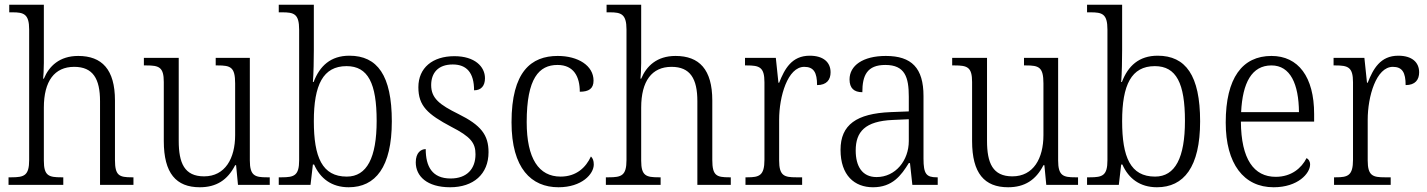

<svg xmlns="http://www.w3.org/2000/svg" viewBox="-20 -780 6021 810"><path d="M16 0H247V-32H239C186 -32 165 -38 165 -102V-326C165 -438 210 -498 293 -498C372 -498 402 -448 402 -353V0H543V-32H536C483 -32 465 -39 465 -105V-356C465 -487 410 -544 310 -544C231 -544 187 -501 165 -448H162C163 -456 165 -488 165 -514V-760H19V-728H33C80 -728 103 -721 103 -656V-105C103 -39 82 -32 28 -32H16Z M823 10C892 10 940 -20 972 -83H976L984 0H1118V-32H1106C1056 -32 1034 -38 1034 -103V-536H890V-504H898C953 -504 972 -497 972 -428V-210C972 -112 930 -36 841 -36C758 -36 734 -92 734 -186V-536H587V-504H597C651 -504 671 -497 671 -434V-185C671 -49 723 10 823 10Z M1451 10C1564 10 1633 -75 1633 -268C1633 -462 1572 -545 1454 -545C1375 -545 1329 -502 1303 -434H1300C1303 -468 1304 -533 1304 -569V-760H1156V-728H1170C1220 -728 1242 -722 1242 -655V-104C1242 -39 1221 -32 1168 -32H1156V0H1290L1300 -86H1305C1331 -27 1379 10 1451 10ZM1443 -35C1339 -35 1304 -117 1304 -269C1304 -422 1343 -501 1442 -501C1533 -501 1569 -428 1569 -270C1569 -115 1528 -35 1443 -35Z M1879 10C1977 10 2041 -45 2041 -138C2041 -211 2009 -252 1914 -299C1835 -338 1799 -365 1799 -421C1799 -471 1827 -508 1890 -508C1949 -508 1980 -473 1980 -399C2010 -399 2026 -418 2026 -450C2026 -499 1983 -543 1897 -543C1805 -543 1745 -494 1745 -412C1745 -333 1784 -298 1884 -245C1966 -203 1986 -177 1986 -129C1986 -68 1950 -27 1881 -27C1803 -27 1776 -78 1776 -151C1756 -151 1734 -136 1734 -95C1734 -37 1781 10 1879 10Z M2336 10C2435 10 2485 -46 2485 -86C2485 -102 2481 -112 2473 -120C2452 -74 2412 -35 2345 -35C2253 -35 2202 -111 2202 -265C2202 -450 2254 -506 2332 -506C2401 -506 2426 -456 2426 -393C2464 -393 2484 -406 2484 -440C2484 -503 2419 -544 2333 -544C2221 -544 2138 -478 2138 -264C2138 -69 2222 10 2336 10Z M2536 0H2767V-32H2759C2706 -32 2685 -38 2685 -102V-326C2685 -438 2730 -498 2813 -498C2892 -498 2922 -448 2922 -353V0H3063V-32H3056C3003 -32 2985 -39 2985 -105V-356C2985 -487 2930 -544 2830 -544C2751 -544 2707 -501 2685 -448H2682C2683 -456 2685 -488 2685 -514V-760H2539V-728H2553C2600 -728 2623 -721 2623 -656V-105C2623 -39 2602 -32 2548 -32H2536Z M3125 0H3364V-32H3339C3289 -32 3267 -38 3267 -103V-275C3267 -373 3303 -498 3373 -498C3413 -498 3427 -474 3427 -421C3468 -421 3484 -444 3484 -475C3484 -517 3454 -545 3396 -545C3320 -545 3290 -489 3267 -431H3264L3253 -536H3123V-504H3130C3184 -504 3205 -497 3205 -433V-106C3205 -39 3183 -32 3133 -32H3125Z M3663 10C3745 10 3782 -40 3814 -92H3819L3829 0H3936V-32H3932C3888 -32 3876 -46 3876 -111V-375C3876 -493 3826 -544 3717 -544C3620 -544 3564 -503 3564 -445C3564 -408 3583 -391 3618 -391C3618 -462 3638 -506 3715 -506C3798 -506 3814 -454 3814 -372V-310L3737 -307C3594 -301 3526 -254 3526 -148C3526 -40 3585 10 3663 10ZM3678 -33C3617 -33 3590 -79 3590 -145C3590 -224 3629 -269 3747 -274L3814 -277V-185C3814 -103 3758 -33 3678 -33Z M4233 10C4302 10 4350 -20 4382 -83H4386L4394 0H4528V-32H4516C4466 -32 4444 -38 4444 -103V-536H4300V-504H4308C4363 -504 4382 -497 4382 -428V-210C4382 -112 4340 -36 4251 -36C4168 -36 4144 -92 4144 -186V-536H3997V-504H4007C4061 -504 4081 -497 4081 -434V-185C4081 -49 4133 10 4233 10Z M4861 10C4974 10 5043 -75 5043 -268C5043 -462 4982 -545 4864 -545C4785 -545 4739 -502 4713 -434H4710C4713 -468 4714 -533 4714 -569V-760H4566V-728H4580C4630 -728 4652 -722 4652 -655V-104C4652 -39 4631 -32 4578 -32H4566V0H4700L4710 -86H4715C4741 -27 4789 10 4861 10ZM4853 -35C4749 -35 4714 -117 4714 -269C4714 -422 4753 -501 4852 -501C4943 -501 4979 -428 4979 -270C4979 -115 4938 -35 4853 -35Z M5353 10C5456 10 5507 -49 5507 -86C5507 -100 5500 -109 5492 -113C5471 -71 5428 -34 5362 -34C5270 -34 5216 -108 5215 -267H5524V-299C5524 -456 5457 -544 5344 -544C5221 -544 5151 -451 5151 -263C5151 -89 5227 10 5353 10ZM5460 -307H5216C5222 -431 5261 -504 5344 -504C5424 -504 5459 -425 5460 -307Z M5608 0H5847V-32H5822C5772 -32 5750 -38 5750 -103V-275C5750 -373 5786 -498 5856 -498C5896 -498 5910 -474 5910 -421C5951 -421 5967 -444 5967 -475C5967 -517 5937 -545 5879 -545C5803 -545 5773 -489 5750 -431H5747L5736 -536H5606V-504H5613C5667 -504 5688 -497 5688 -433V-106C5688 -39 5666 -32 5616 -32H5608Z"/></svg>

Font: Noto Serif Devanagari SemiCondensed Light
Style: Regular
Weight: 300
Width: 4
Designer: Universal Thirst, Indian Type Foundry and the Monotype Design Team
Foundry: Monotype Imaging Inc.
Version: Version 2.004